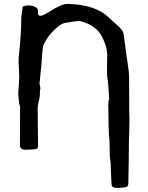

<svg xmlns="http://www.w3.org/2000/svg" viewBox="-20 -755 746 968"><path d="M572.3 192.4Q544.9 192.4 543 178.7Q540.5 158.7 537.6 64.5Q535.2 50.8 533.7 33.7Q533.2 -58.1 529.3 -71.3Q527.8 -83 525.9 -231Q525.9 -243.7 530.8 -257.8Q529.8 -259.8 529.8 -262.7Q526.9 -337.4 520 -370.1Q519.5 -373.5 519.5 -413.6L520.5 -478Q520 -522 493.2 -571.8Q463.9 -627.4 388.7 -647.5Q382.8 -648.9 375.5 -648.9Q360.8 -648.9 306.6 -639.2Q290.5 -635.3 277.3 -624.5Q223.1 -582 200.7 -530.3Q195.8 -519.5 192.9 -486.8Q192.4 -470.7 188.5 -425.3Q181.6 -351.6 180.4 -345.7Q179.2 -339.8 179.2 -333.5Q183.6 -315.9 183.6 -307.1L181.6 -300.8Q181.6 -271.5 179.2 -260.3Q172.4 -237.3 169.9 -212.9L171.9 -18.6Q171.9 -2 148.9 -2Q121.1 0 107.9 0Q83.5 0 80.6 -20Q80.6 -190.4 81.1 -198Q81.5 -205.6 81.5 -212.9Q81.1 -224.1 77.1 -229.5Q72.3 -270.5 71.8 -287.6Q71.8 -294.4 73.7 -310.5Q77.1 -346.7 77.1 -368.7L73.7 -443.4Q73.7 -466.8 77.1 -493.7Q87.4 -591.3 87.4 -666.5Q87.4 -673.8 90.8 -693.4Q93.3 -703.1 94.2 -721.2Q107.9 -727.5 124 -727.5Q155.8 -727.5 168.5 -710.4Q172.4 -705.1 172.4 -680.2Q178.2 -675.3 185.1 -675.3Q196.8 -675.8 228 -695.3Q288.6 -735.4 320.8 -735.4Q462.4 -731.4 527.3 -667.5L562.5 -635.7Q584.5 -617.7 595.2 -602.1Q602.1 -593.3 604.5 -576.2L607.9 -547.4Q627.4 -411.6 629.4 -393.1Q630.9 -377.4 630.9 -339.8Q630.9 -264.6 631.3 -256.6Q631.8 -248.5 631.8 -176.3Q632.8 -168.5 632.8 -160.2Q632.8 -115.7 629.9 -41.5Q629.9 48.8 627 171.4Q626 185.1 615.2 188.5Q610.4 190.4 572.3 192.4Z"/></svg>

Font: Kurland
Style: Regular
Weight: 400
Designer: GGBot
Version: 0.22